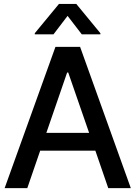

<svg xmlns="http://www.w3.org/2000/svg" viewBox="-20 -969 697 989"><path d="M120.6 0H3.9L265.6 -727.5H392.6L653.8 0H537.6L471.2 -192.9H187ZM325.7 -595.2 218.8 -284.7H439L331.5 -595.2ZM401.4 -792 328.1 -887.2 255.4 -792H159.2V-797.9L283.7 -948.7H373L497.1 -797.9V-792Z"/></svg>

Font: Inter Tight Medium
Style: Regular
Weight: 500
Designer: Rasmus Andersson
Foundry: rsms
Version: Version 3.004; ttfautohint (v1.8.4.7-5d5b)